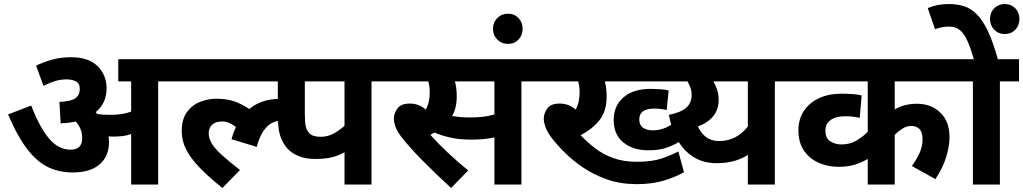

<svg xmlns="http://www.w3.org/2000/svg" viewBox="-20 -916 5080 953"><path d="M521 -211Q521 -141 475 -100.5Q429 -60 340 -60Q277 -60 222.5 -84.5Q168 -109 118.5 -171.5Q69 -234 20 -348L135 -392Q176 -285 223 -229Q270 -173 330 -173Q388 -173 388 -230Q388 -277 356 -313Q322 -305 281 -304L275 -410Q334 -413 355 -429Q376 -445 376 -474Q376 -503 356 -512.5Q336 -522 311 -522Q280 -522 251.5 -513Q223 -504 196 -490L159 -590Q188 -605 233.5 -618.5Q279 -632 333 -632Q419 -632 464 -588Q509 -544 509 -477Q509 -404 455 -359Q459 -354 463 -350Q476 -348 491 -347Q506 -346 525 -346Q555 -346 581 -349.5Q607 -353 631 -362V-512H567V-622H859V-512H765V0H631V-251Q610 -243 587.5 -240.5Q565 -238 542 -238Q531 -238 519 -239Q521 -225 521 -211Z M845 -622H1403V-512H845ZM1399 -313Q1389 -317 1374 -317Q1354 -317 1331.5 -306.5Q1309 -296 1289 -268Q1269 -240 1254 -187L1129 -225Q1138 -258 1151 -286Q1135 -298 1118.5 -305.5Q1102 -313 1081 -313Q1050 -313 1033 -297Q1016 -281 1016 -255Q1016 -229 1031 -204Q1046 -179 1080 -148Q1114 -117 1171 -72L1084 17Q1014 -39 969.5 -85.5Q925 -132 903.5 -175Q882 -218 882 -265Q882 -325 908.5 -360.5Q935 -396 974.5 -411Q1014 -426 1053 -426Q1103 -426 1141 -413.5Q1179 -401 1217 -375Q1278 -425 1367 -425Q1402 -425 1429 -417Z M1824 -512V0H1690V-160Q1655 -141 1622 -134Q1589 -127 1543 -127Q1497 -127 1463 -141Q1429 -155 1408 -177Q1383 -205 1371 -241.5Q1359 -278 1359 -345V-512H1291V-622H1918V-512ZM1690 -512H1493V-353Q1493 -307 1498 -287.5Q1503 -268 1516 -254Q1533 -237 1571 -237Q1609 -237 1640.5 -255.5Q1672 -274 1690 -292Z M2568 -512V0H2434V-234Q2407 -228 2378.5 -225.5Q2350 -223 2320 -223Q2257 -223 2211.5 -234Q2166 -245 2137 -258Q2127 -253 2116 -247Q2153 -205 2202 -159Q2251 -113 2304 -70L2219 17Q2137 -58 2071.5 -125Q2006 -192 1971 -238Q1949 -268 1942 -289Q1935 -310 1935 -327Q1935 -353 1952.5 -377.5Q1970 -402 2014 -402Q2060 -402 2093 -372Q2104 -391 2108.5 -413Q2113 -435 2113 -458Q2113 -485 2106 -512H1904V-622H2662V-512ZM2308 -333Q2344 -333 2373.5 -336Q2403 -339 2434 -348V-512H2238Q2242 -498 2244.5 -479.5Q2247 -461 2247 -437Q2247 -407 2241 -383Q2235 -359 2224 -340Q2244 -337 2264.5 -335Q2285 -333 2308 -333Z M2427 -773Q2427 -805 2448.5 -826.5Q2470 -848 2501 -848Q2533 -848 2553.5 -826.5Q2574 -805 2574 -773Q2574 -741 2553.5 -719.5Q2533 -698 2501 -698Q2470 -698 2448.5 -719.5Q2427 -741 2427 -773Z M3375 -61Q3332 -37 3274.5 -19.5Q3217 -2 3140 -2Q3061 -2 2994.5 -25Q2928 -48 2875 -84Q2822 -120 2782.5 -159.5Q2743 -199 2717 -233Q2694 -265 2686.5 -287.5Q2679 -310 2679 -327Q2679 -353 2696.5 -377.5Q2714 -402 2758 -402Q2804 -402 2837 -372Q2848 -391 2852.5 -413Q2857 -435 2857 -458Q2857 -485 2850 -512H2648V-622H3344V-512H2982Q2986 -498 2988.5 -479.5Q2991 -461 2991 -437Q2991 -362 2954 -317.5Q2917 -273 2862 -245Q2894 -211 2933.5 -180.5Q2973 -150 3024 -131.5Q3075 -113 3140 -113Q3216 -113 3263 -129Q3310 -145 3347 -164ZM3355 -214Q3322 -194 3286 -182Q3250 -170 3198 -170Q3122 -170 3074 -209Q3026 -248 3026 -320Q3026 -391 3075 -433Q3124 -475 3209 -475Q3226 -475 3253 -473.5Q3280 -472 3299 -467L3289 -370Q3277 -373 3261.5 -375Q3246 -377 3227 -377Q3153 -377 3153 -323Q3153 -295 3172 -282Q3191 -269 3219 -269Q3254 -269 3282.5 -281.5Q3311 -294 3330 -311Z M3920 -622V-512H3826V0H3692V-147Q3628 -106 3538 -106Q3470 -106 3421 -137.5Q3372 -169 3342 -223Q3312 -277 3300 -346Q3357 -357 3385 -380.5Q3413 -404 3413 -445Q3413 -464 3407 -481Q3401 -498 3392 -512H3271V-622ZM3444 -288Q3460 -254 3485.5 -235Q3511 -216 3550 -216Q3635 -216 3692 -288V-512H3521Q3533 -491 3540 -469Q3547 -447 3547 -419Q3547 -328 3444 -288Z M4743 -512H4421V-373Q4469 -401 4531 -401Q4602 -401 4647.5 -357Q4693 -313 4693 -235Q4693 -191 4676.5 -137Q4660 -83 4623 -27L4506 -92Q4529 -123 4544 -156Q4559 -189 4559 -224Q4559 -261 4543.5 -276Q4528 -291 4503 -291Q4480 -291 4458.5 -277Q4437 -263 4421 -247V0H4287V-127Q4254 -108 4220.5 -98Q4187 -88 4143 -88Q4088 -88 4042.5 -108.5Q3997 -129 3970 -169Q3943 -209 3943 -269Q3943 -325 3970 -365.5Q3997 -406 4045 -428.5Q4093 -451 4156 -451Q4184 -451 4212.5 -449Q4241 -447 4257 -442L4247 -331Q4215 -339 4176 -339Q4129 -339 4103 -320.5Q4077 -302 4077 -269Q4077 -229 4102 -214Q4127 -199 4156 -199Q4198 -199 4230.5 -218Q4263 -237 4287 -262V-512H3906V-622H4743Z M4943 -512V0H4809V-512H4729V-622H5038V-512ZM4816 -615Q4799 -674 4782.5 -711.5Q4766 -749 4744.5 -766.5Q4723 -784 4689 -784Q4670 -784 4652.5 -780Q4635 -776 4621 -771L4585 -876Q4609 -886 4634.5 -891Q4660 -896 4690 -896Q4730 -896 4764 -885.5Q4798 -875 4827.5 -846Q4857 -817 4883.5 -761.5Q4910 -706 4935 -615ZM4894 -822Q4894 -854 4915 -875Q4936 -896 4967 -896Q4999 -896 5019.5 -875Q5040 -854 5040 -822Q5040 -790 5019.5 -768.5Q4999 -747 4967 -747Q4936 -747 4915 -768.5Q4894 -790 4894 -822Z"/></svg>

Font: TSCustom
Style: Regular
Weight: 400
Designer: Monotype Design Team
Foundry: Monotype Imaging Inc.
Version: Version 2.004; ttfautohint (v1.8.3) -l 8 -r 50 -G 200 -x 14 